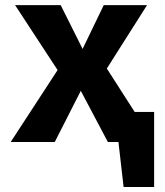

<svg xmlns="http://www.w3.org/2000/svg" viewBox="-20 -565 655 764"><path d="M197.9 0H22.6L209.2 -286.2L40 -544.6H221.5L308.7 -370.3L392.8 -544.6H565.1L405.1 -292.3L515.9 -119.5H593.3V179H471.8L451.3 0H409.2L301.5 -203.6Z"/></svg>

Font: Fira Code
Style: Bold
Weight: 700
Monospace: yes
Designer: Carrois Corporate, Edenspiekermann AG, Nikita Prokopov
Foundry: Carrois Corporate, Edenspiekermann AG, Nikita Prokopov
Version: Version 6.000; ttfautohint (v1.8.2) -l 8 -r 50 -G 200 -x 14 